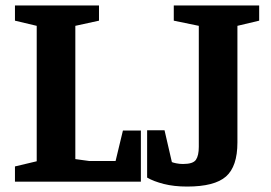

<svg xmlns="http://www.w3.org/2000/svg" viewBox="-20 -668 996 706"><path d="M35 0V-56L115 -75V-573L35 -592V-648H344V-592L257 -573V-83L308 -76H405L432 -188H498V0ZM668 18Q620 18 582.5 8.5Q545 -1 521 -15V-189H585L612 -72Q616 -70 628 -67.5Q640 -65 653 -65Q690 -65 700.5 -80.5Q711 -96 711 -128V-573L619 -592V-648H933V-592L853 -573V-144Q853 -56 811 -19Q769 18 668 18Z"/></svg>

Font: Faustina Light
Style: Bold
Weight: 700
Version: Version 1.200